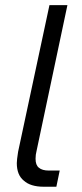

<svg xmlns="http://www.w3.org/2000/svg" viewBox="-20 -710 312 730"><path d="M43.9 -89.8Q43.9 -101.6 48.8 -132.8L168 -690.4H236.3L119.1 -136.7Q115.2 -122.1 115.2 -106.4Q115.2 -82 127.9 -72.3Q140.6 -61.5 166 -61.5H207L194.3 0H146.5Q95.7 0 70.3 -23.4Q43.9 -44.9 43.9 -89.8Z"/></svg>

Font: Dinish
Style: Italic
Weight: 400
Italic angle: -12°
Designer: Bert Driehuis
Foundry: Playbeing
Version: Version 3.002; git-62d0f29-release